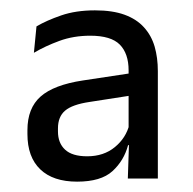

<svg xmlns="http://www.w3.org/2000/svg" viewBox="-20 -666 372 371"><path d="M227 -321 229.5 -396 228.5 -400.5V-502V-530Q228.5 -562.5 211.5 -579.8Q194.5 -597 154.5 -597Q122 -597 94.8 -587Q67.5 -577 45.5 -564L50.5 -615Q70 -626.5 98.2 -636.2Q126.5 -646 163.5 -646Q197.5 -646 220.8 -637.5Q244 -629 258.2 -613.2Q272.5 -597.5 278.8 -576Q285 -554.5 285 -528.5V-321ZM129 -315Q82.5 -315 57.8 -338.8Q33 -362.5 33 -407V-414.5Q33 -457 58.5 -479.5Q84 -502 140 -510.5L236 -525L240 -482.5L153 -469Q119.5 -464 105.8 -452.2Q92 -440.5 92 -418V-412Q92 -389.5 105.8 -376.8Q119.5 -364 148.5 -364Q180.5 -364 202 -381.8Q223.5 -399.5 230 -425.5L238 -385.5H227.5Q219.5 -355.5 197.2 -335.2Q175 -315 129 -315Z"/></svg>

Font: Anek Odia Medium
Style: Regular
Weight: 400
Version: Version 1.003